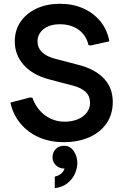

<svg xmlns="http://www.w3.org/2000/svg" viewBox="-20 -735 658 1013"><path d="M316 15Q243 15 184.5 -11Q126 -37 87 -84.5Q48 -132 35 -194L140 -221L151 -219Q164 -182 188.5 -153.5Q213 -125 247 -109Q281 -93 320 -93Q360 -93 390 -105.5Q420 -118 437.5 -140.5Q455 -163 455 -192Q455 -228 432.5 -249.5Q410 -271 366 -283L240 -316Q151 -340 104.5 -393Q58 -446 58 -516Q58 -575 88 -619.5Q118 -664 172 -689.5Q226 -715 297 -715Q365 -715 419.5 -690.5Q474 -666 510 -622Q546 -578 557 -517L458 -495L447 -497Q435 -549 395 -578Q355 -607 296 -607Q242 -607 210 -581.5Q178 -556 178 -516Q178 -483 201.5 -460Q225 -437 271 -425L397 -392Q484 -369 529.5 -319.5Q575 -270 575 -197Q575 -133 543 -85.5Q511 -38 452.5 -11.5Q394 15 316 15ZM269 258V197Q294 191 308 176Q322 161 322 141Q322 123 317 111L359 90Q362 102 362 113Q362 131 353 139.5Q344 148 333 151Q322 154 318 154Q292 154 274.5 136.5Q257 119 257 95Q257 69 274 51.5Q291 34 318 34Q350 34 369 62Q388 90 388 125Q388 150 376.5 178.5Q365 207 338.5 229.5Q312 252 269 258Z"/></svg>

Font: Fustat
Style: Bold
Weight: 700
Designer: Mohamed Gaber, Khaled Hosny, Laura Garcia Mut
Foundry: Kief Type Foundry, Alif Type Foundry, Hard Type Foundry
Version: Version 1.007